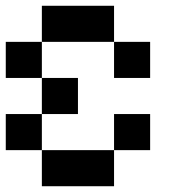

<svg xmlns="http://www.w3.org/2000/svg" viewBox="-20 -645 665 665"><path d="M125 -500V-625H375V-500ZM500 -375H375V-500H500ZM0 -375V-500H125V-375ZM125 -375H250V-250H125ZM0 -125V-250H125V-125ZM375 -125V-250H500V-125ZM125 -125H375V0H125Z"/></svg>

Font: Tiny5
Style: Regular
Weight: 400
Designer: Stefan Schmidt
Foundry: Made with Bits'n'Picas by Kreative Software
Version: Version 1.002; ttfautohint (v1.8.4.7-5d5b)